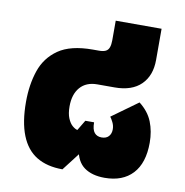

<svg xmlns="http://www.w3.org/2000/svg" viewBox="-71 -652 707 734"><g transform="rotate(10 282.5 -284.5)"><path d="M382 15Q333 15 303 -6.5Q273 -28 266 -76H285L218 11Q158 11 117.5 -13.5Q77 -38 56.5 -89.5Q36 -141 36 -219Q36 -286 54.5 -340.5Q73 -395 120 -427.5Q167 -460 253 -460H277Q293 -460 302.5 -464.5Q312 -469 316 -480Q320 -491 320 -508V-584H498V-463Q498 -402 462.5 -367Q427 -332 360 -332H293Q250 -332 226.5 -305Q203 -278 203 -231Q203 -203 210.5 -185Q218 -167 228.5 -158Q239 -149 248 -147L272 -187H306Q306 -159 316 -147Q326 -135 344 -135Q362 -135 371.5 -145.5Q381 -156 381 -173Q381 -187 374.5 -200Q368 -213 363 -219L464 -292Q500 -264 514.5 -227.5Q529 -191 529 -147Q529 -68 490.5 -26.5Q452 15 382 15Z"/></g></svg>

Font: Noto Sans Thai Black
Style: Regular
Weight: 900
Version: Version 2.001